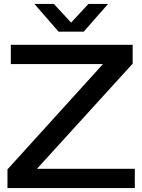

<svg xmlns="http://www.w3.org/2000/svg" viewBox="-20 -957 725 977"><path d="M18 0V-95L504 -631H35V-729H655V-633L168 -98H666V0ZM278 -796 155 -937H254L342 -842L430 -937H530L406 -796Z"/></svg>

Font: Mona Sans Expanded Medium
Style: Regular
Weight: 500
Width: 7
Designer: Deni Anggara
Foundry: GitHub
Version: Version 2.000